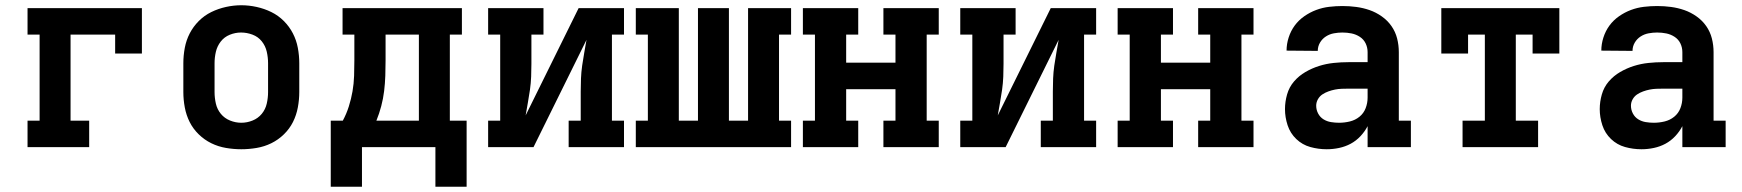

<svg xmlns="http://www.w3.org/2000/svg" viewBox="-20 -561 6640 732"><path d="M85 0V-101H131V-429H85V-530H521V-357H419V-429H249V-101H320V0Z M900 8Q871 8 841.5 3Q812 -2 785.5 -15Q759 -28 737.5 -49Q716 -70 703 -96Q690 -122 684.5 -151.5Q679 -181 679 -210V-320Q679 -349 684.5 -378.5Q690 -408 703.5 -434Q717 -460 738 -481Q759 -502 785.5 -515Q812 -528 841.5 -534.5Q871 -541 900 -541Q929 -541 958.5 -534.5Q988 -528 1014.5 -515Q1041 -502 1062 -481Q1083 -460 1096.5 -434Q1110 -408 1115.5 -378.5Q1121 -349 1121 -320V-210Q1121 -181 1115.5 -151.5Q1110 -122 1097 -96Q1084 -70 1062.5 -49Q1041 -28 1014.5 -15Q988 -2 958.5 3Q929 8 900 8ZM900 -93Q922 -93 943 -101.5Q964 -110 978 -127Q992 -144 997 -166Q1002 -188 1002 -210V-320Q1002 -342 997 -364Q992 -386 978 -403.5Q964 -421 942.5 -429Q921 -437 899 -437Q877 -437 856 -428.5Q835 -420 821.5 -402.5Q808 -385 803 -363.5Q798 -342 798 -320V-210Q798 -188 803 -166Q808 -144 822 -127Q836 -110 857 -101.5Q878 -93 900 -93Z M1241 151V-101H1287Q1301 -127 1310 -155.5Q1319 -184 1324 -213Q1329 -242 1330 -272Q1331 -302 1331 -331V-429H1286V-530H1741V-429H1695V-101H1759V151H1640V0H1360V151ZM1577 -101V-429H1450V-331Q1450 -302 1449 -272.5Q1448 -243 1444.5 -214Q1441 -185 1433.5 -156.5Q1426 -128 1415 -101Z M1841 0V-101H1887V-429H1841V-530H2052V-429H2006V-318Q2006 -293 2005 -268.5Q2004 -244 2000.5 -219Q1997 -194 1992.5 -169.5Q1988 -145 1984 -121L2186 -530H2359V-429H2313V-101H2359V0H2148V-101H2194V-212Q2194 -237 2195 -261.5Q2196 -286 2199.5 -311Q2203 -336 2207.5 -360.5Q2212 -385 2216 -409L2014 0Z M2404 0V-101H2450V-429H2404V-530H2568V-101H2641V-530H2759V-101H2832V-530H2996V-429H2950V-101H2996V0Z M3041 0V-101H3087V-429H3041V-530H3252V-429H3206V-322H3394V-429H3348V-530H3559V-429H3513V-101H3559V0H3348V-101H3394V-221H3206V-101H3252V0Z M3641 0V-101H3687V-429H3641V-530H3852V-429H3806V-318Q3806 -293 3805 -268.5Q3804 -244 3800.5 -219Q3797 -194 3792.5 -169.5Q3788 -145 3784 -121L3986 -530H4159V-429H4113V-101H4159V0H3948V-101H3994V-212Q3994 -237 3995 -261.5Q3996 -286 3999.5 -311Q4003 -336 4007.5 -360.5Q4012 -385 4016 -409L3814 0Z M4241 0V-101H4287V-429H4241V-530H4452V-429H4406V-322H4594V-429H4548V-530H4759V-429H4713V-101H4759V0H4548V-101H4594V-221H4406V-101H4452V0Z M5038 8Q5006 8 4975.5 -0.5Q4945 -9 4922 -31Q4899 -53 4889 -83.5Q4879 -114 4879 -145Q4879 -173 4887 -201Q4895 -229 4913.5 -250.5Q4932 -272 4957 -286.5Q4982 -301 5009 -309.5Q5036 -318 5064.5 -321Q5093 -324 5121 -324H5194V-362Q5194 -380 5186.5 -395.5Q5179 -411 5164.5 -420.5Q5150 -430 5133 -433.5Q5116 -437 5098 -437Q5082 -437 5065.5 -434Q5049 -431 5035 -422Q5021 -413 5012.5 -398.5Q5004 -384 5004 -367Q5004 -367 5004 -367Q5004 -367 5004 -367L4885 -368Q4885 -368 4885 -368Q4885 -368 4885 -368Q4885 -393 4893 -418Q4901 -443 4916 -463.5Q4931 -484 4952.5 -499Q4974 -514 4998 -523Q5022 -532 5047.5 -535Q5073 -538 5098 -538Q5125 -538 5151 -534.5Q5177 -531 5201.5 -522.5Q5226 -514 5248 -498.5Q5270 -483 5285 -461.5Q5300 -440 5306.5 -414.5Q5313 -389 5313 -362V-101H5359V0H5194V-80Q5183 -59 5166.5 -41.5Q5150 -24 5129.5 -13Q5109 -2 5085.5 3Q5062 8 5038 8ZM5085 -93Q5106 -93 5126.5 -98Q5147 -103 5163 -116Q5179 -129 5186.5 -148.5Q5194 -168 5194 -189V-223H5121Q5108 -223 5095 -222.5Q5082 -222 5069.5 -219.5Q5057 -217 5044.5 -212.5Q5032 -208 5021.5 -201Q5011 -194 5004.5 -182.5Q4998 -171 4998 -158Q4998 -142 5005.5 -128Q5013 -114 5026 -106Q5039 -98 5054.5 -95.5Q5070 -93 5085 -93Z M5556 0V-101H5641V-429H5577V-357H5475V-530H5925V-357H5823V-429H5759V-101H5844V0Z M6238 8Q6206 8 6175.5 -0.5Q6145 -9 6122 -31Q6099 -53 6089 -83.5Q6079 -114 6079 -145Q6079 -173 6087 -201Q6095 -229 6113.5 -250.5Q6132 -272 6157 -286.5Q6182 -301 6209 -309.5Q6236 -318 6264.5 -321Q6293 -324 6321 -324H6394V-362Q6394 -380 6386.5 -395.5Q6379 -411 6364.5 -420.5Q6350 -430 6333 -433.5Q6316 -437 6298 -437Q6282 -437 6265.5 -434Q6249 -431 6235 -422Q6221 -413 6212.5 -398.5Q6204 -384 6204 -367Q6204 -367 6204 -367Q6204 -367 6204 -367L6085 -368Q6085 -368 6085 -368Q6085 -368 6085 -368Q6085 -393 6093 -418Q6101 -443 6116 -463.5Q6131 -484 6152.5 -499Q6174 -514 6198 -523Q6222 -532 6247.5 -535Q6273 -538 6298 -538Q6325 -538 6351 -534.5Q6377 -531 6401.5 -522.5Q6426 -514 6448 -498.5Q6470 -483 6485 -461.5Q6500 -440 6506.5 -414.5Q6513 -389 6513 -362V-101H6559V0H6394V-80Q6383 -59 6366.5 -41.5Q6350 -24 6329.5 -13Q6309 -2 6285.5 3Q6262 8 6238 8ZM6285 -93Q6306 -93 6326.5 -98Q6347 -103 6363 -116Q6379 -129 6386.5 -148.5Q6394 -168 6394 -189V-223H6321Q6308 -223 6295 -222.5Q6282 -222 6269.5 -219.5Q6257 -217 6244.5 -212.5Q6232 -208 6221.5 -201Q6211 -194 6204.5 -182.5Q6198 -171 6198 -158Q6198 -142 6205.5 -128Q6213 -114 6226 -106Q6239 -98 6254.5 -95.5Q6270 -93 6285 -93Z"/></svg>

Font: Iosevka Slab Extended
Style: Bold
Weight: 700
Width: 7
Monospace: yes
Designer: Belleve Invis
Foundry: Belleve Invis
Version: Version 11.1.0; ttfautohint (v1.8.3)